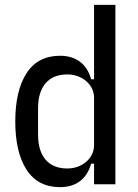

<svg xmlns="http://www.w3.org/2000/svg" viewBox="-20 -760 569 792"><path d="M368 -85H356Q342 -36 309 -12Q276 12 228 12Q136 12 89.5 -60Q43 -132 43 -259Q43 -386 89.5 -458Q136 -530 228 -530Q276 -530 309 -506Q342 -482 356 -433H368V-740H456V0H368ZM258 -65Q281 -65 301 -72.5Q321 -80 336 -93Q351 -106 359.5 -123.5Q368 -141 368 -162V-356Q368 -377 359.5 -394.5Q351 -412 336 -425Q321 -438 301 -445.5Q281 -453 258 -453Q199 -453 168 -416.5Q137 -380 137 -314V-204Q137 -138 168 -101.5Q199 -65 258 -65Z"/></svg>

Font: IBM Plex Sans Condensed Text
Style: Regular
Weight: 450
Width: 3
Designer: Mike Abbink, Paul van der Laan, Pieter van Rosmalen
Foundry: Bold Monday
Version: Version 1.1